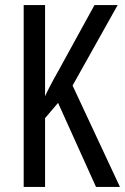

<svg xmlns="http://www.w3.org/2000/svg" viewBox="-20 -734 491 754"><path d="M451 0H357L208 -330L157 -270V0H73V-714H157V-356Q163 -370 176.5 -396Q190 -422 211 -459L351 -714H442L265 -398Z"/></svg>

Font: Noto Sans Arabic ExtraCondensed
Style: Regular
Weight: 400
Width: 2
Designer: Monotype Design Team, Nadine Chahine, Nizar Qandah and Khaled Hosny
Foundry: Monotype Imaging Inc.
Version: Version 2.012